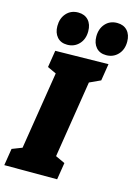

<svg xmlns="http://www.w3.org/2000/svg" viewBox="-151 -1022 773 1095"><g transform="rotate(15 235.5 -475.0)"><path d="M397 -610 332 -580 260 -126 316 -100 300 0H-12L4 -100L63 -123L136 -581L84 -605L100 -705L413 -710ZM156 -756Q118 -756 96.5 -780.5Q75 -805 75 -845Q75 -891 101.5 -920.5Q128 -950 171 -950Q209 -950 231 -926Q253 -902 253 -861Q253 -814 225.5 -785Q198 -756 156 -756ZM386 -756Q348 -756 326.5 -780.5Q305 -805 305 -845Q305 -891 331.5 -920.5Q358 -950 401 -950Q439 -950 461 -926Q483 -902 483 -861Q483 -814 455.5 -785Q428 -756 386 -756Z"/></g></svg>

Font: Bitter Black
Style: Italic
Weight: 900
Italic angle: -9°
Designer: Sol Matas, and Bitter project Authors
Foundry: Sol Matas
Version: Version 2.001